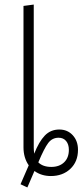

<svg xmlns="http://www.w3.org/2000/svg" viewBox="-20 -761 362 842"><path d="M322 -104Q322 -52 288.5 -20.5Q255 11 203 11Q162 11 131 -11L100 61L70 47L106 -36Q83 -69 83 -115V-735L128 -741V-113Q128 -103 130 -87Q151 -140 176.5 -166.5Q202 -193 240 -193Q276 -193 299 -168Q322 -143 322 -104ZM282 -104Q282 -128 270 -142.5Q258 -157 237 -157Q209 -157 191.5 -134Q174 -111 148 -49Q168 -29 205 -29Q240 -29 261 -49Q282 -69 282 -104Z"/></svg>

Font: Fira Sans Extra Condensed ExtraLight
Style: Regular
Weight: 275
Width: 1
Designer: Carrois Corporate & Edenspiekermann AG
Foundry: Carrois Corporate GbR & Edenspiekermann AG
Version: Version 4.203